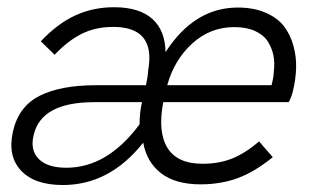

<svg xmlns="http://www.w3.org/2000/svg" viewBox="-20 -515 888 542"><path d="M157.7 7.3Q77.1 7.3 39.1 -33.7Q1 -74.7 16.6 -144Q32.7 -214.8 92 -244.6Q151.4 -274.4 250 -274.4H392.1Q397.9 -302.7 398.4 -317.4Q419.9 -439 299.8 -439Q249 -439 210 -419.2Q170.9 -399.4 134.3 -360.4L95.2 -398.4Q142.1 -448.2 192.4 -471.4Q242.7 -494.6 301.8 -494.6Q373 -494.6 409.7 -461.9Q446.3 -429.2 447.3 -367.7Q528.3 -493.7 651.4 -493.7Q696.8 -493.7 730.2 -479Q763.7 -464.4 781.7 -440.7Q799.8 -417 808.3 -385.7Q816.9 -354.5 815.9 -322.8Q814.9 -291 807.1 -258.8Q801.8 -237.3 794.9 -226.6H440.9Q424.8 -143.6 452.4 -98.1Q480 -52.7 551.8 -52.7Q598.6 -52.7 635.5 -67.6Q672.4 -82.5 711.4 -115.7L750 -71.3Q698.2 -29.3 650.6 -12Q603 5.4 546.4 5.4Q475.1 5.4 434.6 -26.1Q394 -57.6 384.3 -112.3Q289.6 7.3 157.7 7.3ZM452.1 -274.4H746.6Q752.9 -299.8 752.9 -313Q755.9 -336.4 752 -357.7Q748 -378.9 736.1 -397.7Q724.1 -416.5 700 -427.5Q675.8 -438.5 641.6 -438.5Q573.2 -438.5 522.5 -392.1Q471.7 -345.7 452.1 -274.4ZM167.5 -41.5Q283.2 -41.5 374 -164.1Q374 -197.3 380.9 -226.6H245.6Q95.2 -226.6 74.7 -132.3Q64.9 -90.8 89.4 -66.2Q113.8 -41.5 167.5 -41.5Z"/></svg>

Font: HK Grotesk Legacy
Style: Italic
Weight: 400
Italic angle: -13°
Designer: Alfredo Marco Pradil
Foundry: Hanken Design Co.
Version: Version 2.022;PS 002.022;hotconv 1.0.88;makeotf.lib2.5.64775